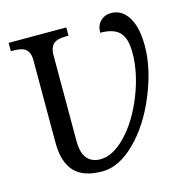

<svg xmlns="http://www.w3.org/2000/svg" viewBox="-108 -826 901 936"><g transform="rotate(-15 342.5 -357.5)"><path d="M459 -646Q459 -682.1 480.5 -703.6Q502 -725.1 534.2 -725.1Q588.9 -725.1 620.8 -673.6Q652.8 -622.1 652.8 -528.8Q652.8 -416 599.1 -284.9Q545.4 -153.8 462.4 -72Q379.4 9.8 295.9 9.8Q199.2 9.8 154.5 -38.8Q109.9 -87.4 109.9 -184.1V-604Q109.9 -637.2 92.5 -654.5Q75.2 -671.9 27.8 -671.9H15.1V-713.9H306.2V-671.9H293Q245.6 -671.9 228.3 -653.8Q210.9 -635.7 210.9 -600.1V-165Q210.9 -106 234.6 -77.9Q258.3 -49.8 301.8 -49.8Q364.7 -49.8 430.7 -118.2Q496.6 -186.5 541.3 -298.1Q585.9 -409.7 585.9 -512.2Q585.9 -584.5 556.2 -615.2Q526.4 -646 459 -646Z"/></g></svg>

Font: Droid Serif
Style: Regular
Weight: 400
Designer: Monotype Design team
Foundry: Monotype Imaging Inc.
Version: Version 1.03